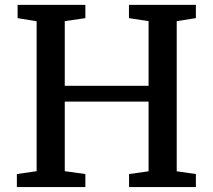

<svg xmlns="http://www.w3.org/2000/svg" viewBox="-20 -763 870 783"><path d="M48.8 0ZM129.4 -64.9V-676.3L51.8 -689V-743.2H328.1V-689L244.1 -676.8V-413.1H585.9V-676.8L505.9 -689V-743.2H778.8V-689L700.7 -676.8V-64.5L778.8 -53.2V0H506.3V-53.2L585.9 -64.5V-348.6H244.1V-64.9L328.1 -53.2V0H48.8V-53.2Z"/></svg>

Font: Merriweather
Style: Regular
Weight: 400
Designer: Eben Sorkin
Foundry: Eben Sorkin
Version: Version 1.584; ttfautohint (v1.6)